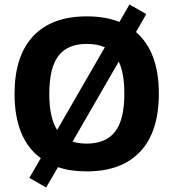

<svg xmlns="http://www.w3.org/2000/svg" viewBox="-20 -752 775 857"><path d="M689 -334Q689 -164 606 -75.5Q523 13 367 13Q293 13 239 -6L186 85L111 42L162 -46Q45 -132 45 -333Q45 -502 128 -590.5Q211 -679 367 -679Q451 -679 513 -654L558 -732L633 -689L587 -609Q689 -521 689 -334ZM235 -172 448 -541Q413 -556 367 -556Q282 -556 241 -503Q200 -450 200 -332Q200 -227 235 -172ZM535 -334Q535 -426 510 -477L304 -120Q333 -111 367 -111Q452 -111 493.5 -164Q535 -217 535 -334Z"/></svg>

Font: XXII Aven Bold
Style: Regular
Weight: 700
Designer: Lecter Johnson
Foundry: Doubletwo Studios
Version: Version 1.001